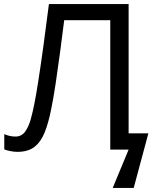

<svg xmlns="http://www.w3.org/2000/svg" viewBox="-20 -734 759 942"><path d="M611 -80H708L636 188H533L611 0H521V-635H295Q286 -561 275 -479.5Q264 -398 253 -324Q242 -250 231 -198Q218 -131 199 -84Q180 -37 148.5 -13Q117 11 66 11Q49 11 31.5 7.5Q14 4 1 -1V-76Q12 -71 26 -67.5Q40 -64 56 -64Q86 -64 103.5 -88.5Q121 -113 131 -149.5Q141 -186 148 -222Q156 -260 167.5 -333.5Q179 -407 192.5 -505Q206 -603 220 -714H611Z"/></svg>

Font: Noto IKEA Latin
Style: Regular
Weight: 400
Designer: Monotype Design Team
Foundry: Monotype Imaging Inc.
Version: Version 1.0